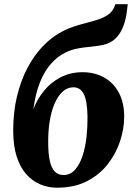

<svg xmlns="http://www.w3.org/2000/svg" viewBox="-20 -882 650 916"><path d="M589.5 -862 583 -811Q576.5 -774 563 -744.2Q549.5 -714.5 526.8 -694.5Q504 -674.5 469 -667Q458.5 -665 446.2 -663.2Q434 -661.5 421 -660Q404.5 -658 383 -655.8Q361.5 -653.5 337.5 -647.8Q313.5 -642 290 -630Q254 -612.5 223 -577.5Q192 -542.5 170.5 -488.8Q149 -435 139 -360Q156.5 -407.5 189.2 -448Q222 -488.5 268.8 -513Q315.5 -537.5 374 -537.5Q430.5 -537.5 475.5 -513Q520.5 -488.5 546.5 -440.8Q572.5 -393 572.5 -325Q572.5 -269.5 553.5 -210.5Q534.5 -151.5 495.5 -100.5Q456.5 -49.5 395.8 -18Q335 13.5 252.5 13.5Q209.5 13.5 171.8 -2.5Q134 -18.5 105 -51.2Q76 -84 59.5 -135.5Q43 -187 43 -258.5Q43 -348.5 61.2 -423.2Q79.5 -498 110.2 -556.5Q141 -615 180.2 -657Q219.5 -699 261.5 -723Q294 -742.5 326.8 -753.5Q359.5 -764.5 390 -772.2Q420.5 -780 446.8 -788.5Q473 -797 493 -810Q513 -823 524 -845.5L530.5 -862ZM330.5 -465.5Q301.5 -465.5 278.8 -444.8Q256 -424 240.2 -387.2Q224.5 -350.5 216.8 -301.5Q209 -252.5 210 -195.5Q210.5 -145.5 218 -112.8Q225.5 -80 241.5 -63.5Q257.5 -47 282.5 -47Q315.5 -47 338 -72.2Q360.5 -97.5 374 -139Q387.5 -180.5 392.8 -229.5Q398 -278.5 397.5 -325.5Q396 -403 379.2 -434.2Q362.5 -465.5 330.5 -465.5Z"/></svg>

Font: Merriweather 24pt Black
Style: Italic
Weight: 900
Italic angle: -7.8°
Designer: Eben Sorkin
Foundry: Eben Sorkin
Version: Version 2.101